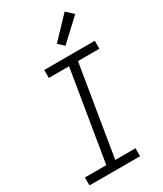

<svg xmlns="http://www.w3.org/2000/svg" viewBox="-238 -1064 976 1151"><g transform="rotate(-30 250.0 -488.5)"><path d="M24 0V-55H172L275 -680H135V-735H485V-680H337L234 -55H374V0ZM318 -797 279 -833 416 -977 464 -933Z"/></g></svg>

Font: Iosevka Curly Light
Style: Italic
Weight: 300
Italic angle: -9°
Monospace: yes
Designer: Belleve Invis
Foundry: Belleve Invis
Version: Version 22.1.2; ttfautohint (v1.8.4)